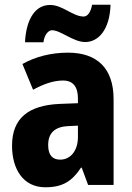

<svg xmlns="http://www.w3.org/2000/svg" viewBox="-20 -834 560 813"><path d="M86 -655H164C168 -690 187 -706 200 -706C237 -706 290 -656 341 -656C397 -656 445 -709 448 -814H370C364 -782 351 -764 334 -764C289 -764 245 -813 192 -813C118 -813 89 -732 86 -655ZM268 -611C196 -611 130 -594 75 -563L120 -454C168 -480 208 -493 247 -493C289 -493 310 -467 310 -417V-397L232 -394C101 -388 31 -334 31 -217C31 -118 78 -41 172 -41C246 -41 285 -67 323 -124H326L353 -51H461V-414C461 -546 390 -611 268 -611ZM271 -300 310 -302V-254C310 -195 278 -158 235 -158C203 -158 184 -176 184 -220C184 -269 210 -298 271 -300Z"/></svg>

Font: Noto Sans Tamil UI Condensed ExtraBold
Style: Regular
Weight: 800
Width: 3
Designer: Jelle Bosma - Monotype Design Team
Foundry: Monotype Imaging Inc.
Version: Version 2.004